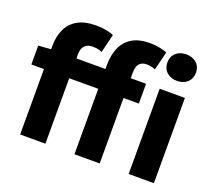

<svg xmlns="http://www.w3.org/2000/svg" viewBox="-121 -886 1175 1050"><g transform="rotate(20 466.5 -361.5)"><path d="M90.1 0V-518.3Q90.1 -569.1 108.8 -611.2Q127.5 -653.3 169 -677.9Q210.5 -702.6 278 -702.6Q310 -702.6 337.1 -697.3Q364.2 -691.9 380.7 -684.6L354.3 -576.2Q342.7 -581.9 329.4 -584.6Q316.1 -587.2 295.8 -587.2Q270.6 -587.2 253.8 -570.8Q237.1 -554.4 237.1 -519.3V0ZM406.1 0V-521.8Q406.1 -574.6 423.8 -617.9Q441.4 -661.2 481.5 -686.9Q521.7 -712.6 588.7 -712.6Q620.1 -712.6 645.9 -706.9Q671.6 -701.3 687.6 -694.9L661.1 -586.5Q648.6 -592.1 635.3 -594.6Q622.1 -597.2 609.7 -597.2Q582.9 -597.2 568 -580.8Q553.1 -564.4 553.1 -526.1V0ZM16.8 -380.8V-490.5L91.8 -496.1H642.4V-380.8ZM721.6 0V-496H868.5V0ZM795 -568.7Q758.1 -568.7 735 -589.8Q711.9 -610.9 711.9 -645.9Q711.9 -680.7 735 -701.7Q758.1 -722.7 795 -722.7Q832.1 -722.7 855.1 -701.7Q878.1 -680.7 878.1 -645.9Q878.1 -610.9 855.1 -589.8Q832.1 -568.7 795 -568.7Z"/></g></svg>

Font: Source Sans 3 VF
Style: Regular
Weight: 200
Designer: Paul D. Hunt
Foundry: Adobe
Version: Version 3.046;hotconv 1.0.118;makeotfexe 2.5.65603